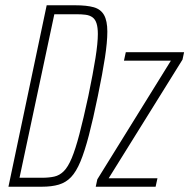

<svg xmlns="http://www.w3.org/2000/svg" viewBox="-20 -708 718 728"><path d="M12 0 157 -688H265Q309 -688 335.5 -680.5Q362 -673 374.5 -651Q387 -629 387 -588Q387 -549 378 -490Q369 -431 351 -344Q333 -256 317 -195Q301 -134 285 -95.5Q269 -57 249.5 -36.5Q230 -16 203 -8Q176 0 138 0ZM54 -34H139Q166 -34 186 -38.5Q206 -43 222 -59Q238 -75 252 -108.5Q266 -142 281 -199Q296 -256 315 -344Q333 -431 342 -488Q351 -545 351 -579Q351 -604 346 -619.5Q341 -635 330.5 -642.5Q320 -650 305 -652Q290 -654 270 -654H186ZM343 0 349 -28 628 -478H450L457 -510H678L672 -482L392 -32H577L570 0Z"/></svg>

Font: Saira ExtraCondensed Thin
Style: Italic
Weight: 250
Width: 2
Italic angle: -12°
Designer: Hector Gatti with collaboration of the Omnibus-Type team
Foundry: Omnibus-Type
Version: Version 1.101